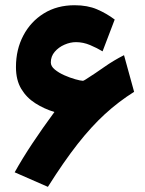

<svg xmlns="http://www.w3.org/2000/svg" viewBox="-20 -686 556 734"><path d="M188 -257.8Q148.4 -270 115 -291.3Q81.5 -312.5 61.3 -346.2Q41 -379.9 41 -429.7Q41 -496.6 69.1 -550Q97.2 -603.5 147.7 -634.8Q198.2 -666 265.1 -666Q314.5 -666 350.8 -650.4Q387.2 -634.8 418.5 -611.3L372.1 -489.7Q351.1 -502.4 324.5 -513.7Q297.9 -524.9 270.5 -524.9Q248.5 -524.9 226.3 -515.1Q204.1 -505.4 189.2 -488Q174.3 -470.7 174.3 -447.3Q174.3 -432.6 189.5 -420.2Q204.6 -407.7 226.1 -398.2Q247.6 -388.7 267.6 -383.1Q287.6 -377.4 297.4 -377Q298.3 -377 302.7 -379.4Q307.1 -381.8 307.6 -382.3Q343.8 -405.3 378.7 -429.9Q413.6 -454.6 454.1 -475.1L492.7 -335Q433.1 -297.4 381.1 -249.8Q329.1 -202.1 276.6 -135.3Q224.1 -68.4 163.1 28.3L36.1 -27.3Q65.4 -80.1 104.2 -138.4Q143.1 -196.8 188 -257.8Z"/></svg>

Font: Vazirmatn RD UI Black
Style: Regular
Weight: 900
Designer: Saber Rastikerdar
Foundry: Saber Rastikerdar
Version: Version 33.003